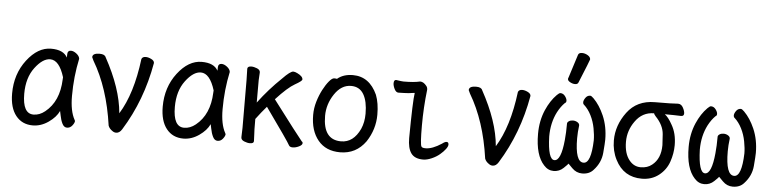

<svg xmlns="http://www.w3.org/2000/svg" viewBox="-47 -1008 5094 1270"><g transform="rotate(5 2500.0 -373.0)"><path d="M194.8 23.9Q124 23.9 82.5 -28.1Q41 -80.1 41 -174.8Q41 -304.2 113 -398.2Q185.1 -492.2 272.9 -492.2Q355 -492.2 380.9 -442.9Q380.9 -444.8 381.8 -467.5Q382.8 -490.2 404.8 -490.2Q421.9 -490.2 441.4 -475.1Q460.9 -460 462.9 -441.9Q437 -321.8 437 -192.9Q437 -92.8 467.8 -37.1L471.2 -29.8Q471.2 -17.1 457 1Q442.9 19 421.9 19Q401.9 19 390.4 -4.4Q378.9 -27.8 373.5 -57.4Q368.2 -86.9 367.2 -86.9Q348.1 -44.9 298.6 -10.5Q249 23.9 194.8 23.9ZM193.8 -47.9Q233.9 -47.9 270 -77.1Q360.8 -149.9 366.2 -295.9Q366.2 -304.2 367.2 -311Q333 -421.9 272.9 -421.9Q223.1 -421.9 172.1 -354Q121.1 -286.1 121.1 -180.2Q121.1 -47.9 193.8 -47.9Z M749 23.9Q735.8 23.9 725.1 16.1Q703.1 2 695.8 -18.1Q661.1 -265.1 558.1 -438L547.9 -460Q547.9 -486.8 595.2 -486.8Q628.9 -486.8 636.2 -467.8Q745.1 -270 758.8 -106Q844.2 -243.2 873 -476.1Q878.9 -492.2 900.9 -492.2Q918 -492.2 938 -482.2Q958 -472.2 958 -457Q914.1 -206.1 787.1 -2Q771 23.9 749 23.9Z M1194.8 23.9Q1124 23.9 1082.5 -28.1Q1041 -80.1 1041 -174.8Q1041 -304.2 1113 -398.2Q1185.1 -492.2 1272.9 -492.2Q1355 -492.2 1380.9 -442.9Q1380.9 -444.8 1381.8 -467.5Q1382.8 -490.2 1404.8 -490.2Q1421.9 -490.2 1441.4 -475.1Q1460.9 -460 1462.9 -441.9Q1437 -321.8 1437 -192.9Q1437 -92.8 1467.8 -37.1L1471.2 -29.8Q1471.2 -17.1 1457 1Q1442.9 19 1421.9 19Q1401.9 19 1390.4 -4.4Q1378.9 -27.8 1373.5 -57.4Q1368.2 -86.9 1367.2 -86.9Q1348.1 -44.9 1298.6 -10.5Q1249 23.9 1194.8 23.9ZM1193.8 -47.9Q1233.9 -47.9 1270 -77.1Q1360.8 -149.9 1366.2 -295.9Q1366.2 -304.2 1367.2 -311Q1333 -421.9 1272.9 -421.9Q1223.1 -421.9 1172.1 -354Q1121.1 -286.1 1121.1 -180.2Q1121.1 -47.9 1193.8 -47.9Z M1920.9 19Q1900.9 19 1895 6.8Q1883.8 -16.1 1728 -233.9Q1693.8 -194.8 1658.2 -147Q1658.2 -60.1 1660.2 -46.9Q1662.1 -17.1 1662.1 0Q1662.1 16.1 1636.2 16.1Q1619.1 16.1 1598.1 7.6Q1577.1 -1 1577.1 -18.1L1579.1 -81.1Q1579.1 -377.9 1578.1 -397.9Q1576.2 -454.1 1576.2 -474.1Q1578.1 -490.2 1602.1 -490.2Q1619.1 -490.2 1640.1 -481.7Q1661.1 -473.1 1661.1 -456.1Q1661.1 -445.8 1658.2 -404.8V-255.9Q1728 -349.1 1811 -428.2Q1861.8 -481 1881.8 -481Q1892.1 -481 1908.2 -473.1Q1945.8 -455.1 1945.8 -434.1Q1945.8 -423.8 1898.9 -397.5Q1852.1 -371.1 1775.9 -288.1Q1948.2 -60.1 1978 -24.9Q1983.9 -22.9 1983.9 -15.1Q1983.9 -2 1961.9 8.5Q1939.9 19 1920.9 19Z M2235.8 23.9Q2141.1 23.9 2089.1 -39.1Q2037.1 -102.1 2037.1 -207Q2037.1 -252 2050 -295.4Q2063 -338.9 2082 -375.5Q2101.1 -412.1 2121.1 -436Q2141.1 -460 2154.8 -460Q2171.9 -460 2172.9 -458Q2212.9 -492.2 2276.9 -492.2Q2386.2 -492.2 2439 -376Q2460 -321.8 2460 -245.1Q2460 -147.9 2404.8 -64Q2341.8 23.9 2235.8 23.9ZM2235.8 -48.8Q2317.9 -48.8 2361.8 -143.1Q2381.8 -188 2381.8 -245.1Q2381.8 -327.1 2354.5 -373.5Q2327.1 -419.9 2271 -419.9Q2206.1 -419.9 2161.1 -352.5Q2116.2 -285.2 2116.2 -208Q2116.2 -48.8 2235.8 -48.8Z M2787.1 23.9Q2731 23.9 2707 -9.5Q2683.1 -43 2683.1 -109.9Q2685.1 -356.9 2693.8 -410.2H2689.9Q2649.9 -403.8 2624.5 -403.8Q2599.1 -403.8 2585.9 -402.8Q2569.8 -402.8 2559.3 -424.3Q2548.8 -445.8 2548.8 -461.9Q2548.8 -484.9 2564 -484.9Q2602.1 -479 2612.8 -479Q2683.1 -479 2723.1 -488.8Q2746.1 -488.8 2766.1 -462.9Q2773.9 -453.1 2773.9 -439Q2759.8 -319.8 2759.8 -199.2Q2759.8 -75.2 2769 -61Q2773.9 -51.8 2796.9 -51.8Q2841.8 -51.8 2902.8 -91.8Q2920.9 -106 2932.1 -106Q2945.8 -106 2945.8 -88.9Q2945.8 -77.1 2932.4 -59.1Q2918.9 -41 2896.5 -22Q2874 -2.9 2843 10.5Q2812 23.9 2787.1 23.9Z M3249 23.9Q3235.8 23.9 3225.1 16.1Q3203.1 2 3195.8 -18.1Q3161.1 -265.1 3058.1 -438L3047.9 -460Q3047.9 -486.8 3095.2 -486.8Q3128.9 -486.8 3136.2 -467.8Q3245.1 -270 3258.8 -106Q3344.2 -243.2 3373 -476.1Q3378.9 -492.2 3400.9 -492.2Q3418 -492.2 3438 -482.2Q3458 -472.2 3458 -457Q3414.1 -206.1 3287.1 -2Q3271 23.9 3249 23.9Z M3653.8 23.9Q3616.2 23.9 3588.9 -6.8Q3529.8 -69.8 3529.8 -211.9Q3529.8 -298.8 3561 -371.1Q3589.8 -437 3630.9 -478Q3646 -493.2 3653.8 -493.2Q3672.9 -493.2 3685.5 -476.1Q3698.2 -459 3698.2 -445.8Q3698.2 -434.1 3689 -430.2Q3663.1 -404.8 3642.1 -365.2Q3605 -293 3605 -201.2Q3609.9 -47.9 3652.8 -47.9Q3696.8 -47.9 3710 -187Q3714.8 -234.9 3714.8 -295.9Q3714.8 -305.2 3725.8 -312.5Q3736.8 -319.8 3752.9 -319.8Q3769 -319.8 3782.5 -311.5Q3795.9 -303.2 3795.9 -291Q3790 -246.1 3790 -206.1Q3790 -47.9 3846.2 -47.9Q3896 -47.9 3900.9 -201.2Q3900.9 -235.8 3892.3 -281Q3883.8 -326.2 3864 -365.5Q3844.2 -404.8 3815.9 -430.2Q3809.1 -435.1 3809.1 -445.8Q3809.1 -459 3821 -476.1Q3833 -493.2 3852.1 -493.2Q3859.9 -493.2 3875 -478Q3916 -437 3944.8 -371.1Q3976.1 -298.8 3976.1 -211.9Q3976.1 -190.9 3970.5 -124.5Q3964.8 -58.1 3917 -6.8Q3890.1 23.9 3842.8 23.9Q3804.2 23.9 3775.9 -4.9L3748 -33.2Q3746.1 -28.8 3718.5 -2.4Q3690.9 23.9 3653.8 23.9ZM3745.1 -561Q3729 -561 3712.4 -570.1Q3695.8 -579.1 3695.8 -589.8Q3695.8 -598.1 3698.2 -600.1L3747.1 -753.9Q3751 -770 3773.9 -770Q3793 -770 3811.5 -759Q3830.1 -748 3830.1 -731.9Q3830.1 -728 3767.1 -574.2Q3762.2 -561 3745.1 -561Z M4238.8 23.9Q4118.2 23.9 4063 -85Q4033.2 -143.1 4033.2 -212.9Q4033.2 -313 4098.1 -400.4Q4163.1 -487.8 4281.5 -487.8Q4399.9 -487.8 4435.1 -491.2Q4457 -491.2 4469 -468.5Q4481 -445.8 4481 -430.2Q4481 -412.1 4461.9 -412.1Q4414.1 -414.1 4354 -414.1Q4377.9 -397 4403.8 -350.1Q4437 -293.9 4437 -215.8Q4437 -161.1 4418 -105.5Q4398.9 -49.8 4351.6 -12.9Q4304.2 23.9 4238.8 23.9ZM4299.8 -75.2Q4356 -119.1 4356 -209Q4356 -221.2 4351.6 -281Q4347.2 -340.8 4294.9 -395Q4283.2 -408.2 4283.2 -414.1Q4205.1 -414.1 4158.2 -347.2Q4113.8 -285.2 4113.8 -210.9Q4113.8 -131.8 4149.9 -87.9Q4180.2 -50.8 4225.1 -50.8Q4270 -50.8 4299.8 -75.2Z M4653.8 23.9Q4616.2 23.9 4588.9 -6.8Q4529.8 -69.8 4529.8 -211.9Q4529.8 -298.8 4561 -371.1Q4589.8 -437 4630.9 -478Q4646 -493.2 4653.8 -493.2Q4672.9 -493.2 4685.5 -476.1Q4698.2 -459 4698.2 -445.8Q4698.2 -434.1 4689 -430.2Q4663.1 -404.8 4642.1 -365.2Q4605 -293 4605 -201.2Q4609.9 -47.9 4652.8 -47.9Q4696.8 -47.9 4710 -187Q4714.8 -234.9 4714.8 -295.9Q4714.8 -305.2 4725.8 -312.5Q4736.8 -319.8 4752.9 -319.8Q4769 -319.8 4782.5 -311.5Q4795.9 -303.2 4795.9 -291Q4790 -246.1 4790 -206.1Q4790 -47.9 4846.2 -47.9Q4896 -47.9 4900.9 -201.2Q4900.9 -235.8 4892.3 -281Q4883.8 -326.2 4864 -365.5Q4844.2 -404.8 4815.9 -430.2Q4809.1 -435.1 4809.1 -445.8Q4809.1 -459 4821 -476.1Q4833 -493.2 4852.1 -493.2Q4859.9 -493.2 4875 -478Q4916 -437 4944.8 -371.1Q4976.1 -298.8 4976.1 -211.9Q4976.1 -190.9 4970.5 -124.5Q4964.8 -58.1 4917 -6.8Q4890.1 23.9 4842.8 23.9Q4804.2 23.9 4775.9 -4.9L4748 -33.2Q4746.1 -28.8 4718.5 -2.4Q4690.9 23.9 4653.8 23.9Z"/></g></svg>

Font: LXGW WenKai Mono GB Screen
Style: Regular
Weight: 400
Monospace: yes
Designer: LXGW / Fontworks Inc.
Foundry: LXGW / Fontworks Inc.
Version: Version 1.510;January 18,2025